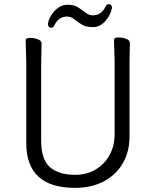

<svg xmlns="http://www.w3.org/2000/svg" viewBox="-20 -890 750 928"><path d="M181 -680 179 -584V-210Q179 -119 221.5 -82Q264 -45 343 -45Q399 -45 442 -70.5Q485 -96 509.5 -140.5Q534 -185 534 -242V-595L531 -697Q531 -709 552 -709Q573 -709 590.5 -702Q608 -695 608 -682L606 -594V-230Q606 -156 573 -100Q540 -44 481 -13Q422 18 343 18Q107 18 107 -198V-586L104 -695Q104 -707 125 -707Q146 -707 163.5 -700Q181 -693 181 -680ZM520 -846Q513 -815 488 -787Q463 -759 429 -759Q395 -759 375 -771.5Q355 -784 339 -797Q323 -810 304 -810Q263 -810 243 -768Q237 -756 230 -756Q212 -756 212 -773Q212 -787 223.5 -809Q235 -831 256.5 -849Q278 -867 308 -867Q338 -867 358 -854Q378 -841 394 -828.5Q410 -816 429 -816Q470 -816 490 -858Q496 -870 504 -870Q521 -870 521 -853Q521 -849 520 -846Z"/></svg>

Font: LXGW WenKai Lite
Style: Regular
Weight: 400
Designer: LXGW / Fontworks Inc.
Foundry: LXGW / Fontworks Inc.
Version: Version 1.511; March 25, 2025